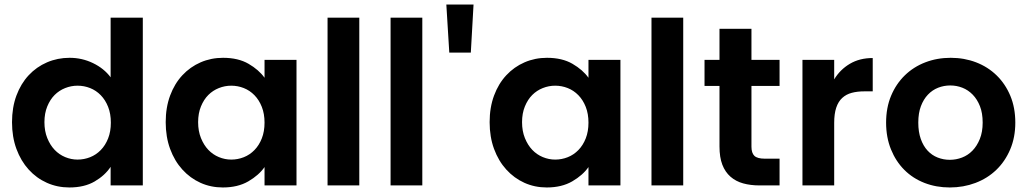

<svg xmlns="http://www.w3.org/2000/svg" viewBox="-20 -818 4533 847"><path d="M33 -279Q33 -344 52.5 -396.5Q72 -449 106.5 -486Q141 -523 187.5 -543Q234 -563 287 -563Q342 -563 390.5 -539.5Q439 -516 468 -477V-740H610V0H468V-82Q443 -44 397.5 -17.5Q352 9 286 9Q233 9 187 -11.5Q141 -32 106.5 -70Q72 -108 52.5 -161Q33 -214 33 -279ZM469 -277Q469 -316 457 -346.5Q445 -377 424.5 -398Q404 -419 377.5 -429.5Q351 -440 322 -440Q294 -440 267.5 -429.5Q241 -419 221 -399Q201 -379 188.5 -348.5Q176 -318 176 -279Q176 -240 188.5 -209Q201 -178 221 -157Q241 -136 267.5 -125Q294 -114 322 -114Q351 -114 377.5 -124.5Q404 -135 424.5 -156Q445 -177 457 -207.5Q469 -238 469 -277Z M711 -279Q711 -344 730.5 -396.5Q750 -449 784.5 -486Q819 -523 865 -543Q911 -563 964 -563Q1031 -563 1076.5 -536.5Q1122 -510 1147 -475V-554H1288V0H1147V-81Q1122 -45 1075.5 -18Q1029 9 963 9Q910 9 864.5 -11.5Q819 -32 784.5 -70Q750 -108 730.5 -161Q711 -214 711 -279ZM1147 -277Q1147 -316 1135 -346.5Q1123 -377 1102.5 -398Q1082 -419 1055.5 -429.5Q1029 -440 1000 -440Q972 -440 945.5 -429.5Q919 -419 899 -399Q879 -379 866.5 -348.5Q854 -318 854 -279Q854 -240 866.5 -209Q879 -178 899 -157Q919 -136 945.5 -125Q972 -114 1000 -114Q1029 -114 1055.5 -124.5Q1082 -135 1102.5 -156Q1123 -177 1135 -207.5Q1147 -238 1147 -277Z M1425 -740H1565V0H1425Z M1703 -740H1843V0H1703Z M1949 -798H2069L2057 -586H1962Z M2140 -279Q2140 -344 2159.5 -396.5Q2179 -449 2213.5 -486Q2248 -523 2294 -543Q2340 -563 2393 -563Q2460 -563 2505.5 -536.5Q2551 -510 2576 -475V-554H2717V0H2576V-81Q2551 -45 2504.5 -18Q2458 9 2392 9Q2339 9 2293.5 -11.5Q2248 -32 2213.5 -70Q2179 -108 2159.5 -161Q2140 -214 2140 -279ZM2576 -277Q2576 -316 2564 -346.5Q2552 -377 2531.5 -398Q2511 -419 2484.5 -429.5Q2458 -440 2429 -440Q2401 -440 2374.5 -429.5Q2348 -419 2328 -399Q2308 -379 2295.5 -348.5Q2283 -318 2283 -279Q2283 -240 2295.5 -209Q2308 -178 2328 -157Q2348 -136 2374.5 -125Q2401 -114 2429 -114Q2458 -114 2484.5 -124.5Q2511 -135 2531.5 -156Q2552 -177 2564 -207.5Q2576 -238 2576 -277Z M2854 -740H2994V0H2854Z M3154 -439H3088V-554H3154V-691H3295V-554H3419V-439H3295V-171Q3295 -143 3308 -130.5Q3321 -118 3354 -118H3419V0H3331Q3291 0 3258.5 -9Q3226 -18 3202.5 -38.5Q3179 -59 3166.5 -91.5Q3154 -124 3154 -172Z M3660 0H3520V-554H3660V-468Q3686 -511 3729 -536.5Q3772 -562 3830 -562V-415H3793Q3762 -415 3737.5 -408.5Q3713 -402 3695.5 -386Q3678 -370 3669 -343Q3660 -316 3660 -276Z M4459 -277Q4459 -212 4436.5 -159Q4414 -106 4375 -68.5Q4336 -31 4283 -11Q4230 9 4170 9Q4110 9 4058.5 -11Q4007 -31 3969.5 -68.5Q3932 -106 3910.5 -159Q3889 -212 3889 -277Q3889 -343 3911 -395.5Q3933 -448 3971.5 -485.5Q4010 -523 4062 -543Q4114 -563 4174 -563Q4234 -563 4286 -543Q4338 -523 4376.5 -485.5Q4415 -448 4437 -395.5Q4459 -343 4459 -277ZM4031 -277Q4031 -236 4042 -205Q4053 -174 4072 -153.5Q4091 -133 4116.5 -123Q4142 -113 4170 -113Q4198 -113 4224 -123Q4250 -133 4270 -153.5Q4290 -174 4302.5 -205Q4315 -236 4315 -277Q4315 -319 4303 -349.5Q4291 -380 4271 -400.5Q4251 -421 4225.5 -431Q4200 -441 4172 -441Q4144 -441 4118.5 -431Q4093 -421 4073.5 -400.5Q4054 -380 4042.5 -349.5Q4031 -319 4031 -277Z"/></svg>

Font: SVN-Poppins SemiBold
Style: Regular
Weight: 600
Designer: Ninad Kale (Devanagari), Jonny Pinhorn (Latin)
Foundry: Indian Type Foundry
Version: Version 3.002 2017